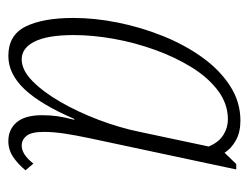

<svg xmlns="http://www.w3.org/2000/svg" viewBox="-88 -498 596 460"><g transform="rotate(90 210.0 -268.0)"><path d="M114 10Q64 10 43.5 -31.5Q23 -73 23 -146Q23 -197 34 -252Q45 -307 66 -359.5Q87 -412 117 -454Q147 -496 185.5 -521Q224 -546 269 -546Q297 -546 316.5 -535Q336 -524 346 -508L373 -536H386L311 -184Q304 -151 300 -124.5Q296 -98 296 -75Q296 -45 305.5 -33.5Q315 -22 329 -22Q350 -22 372 -50L388 -31Q373 -13 356 -1.5Q339 10 318 10Q290 10 273 -10Q256 -30 256 -71Q256 -91 258.5 -108Q261 -125 267 -148H265Q230 -67 193.5 -28.5Q157 10 114 10ZM122 -22Q148 -22 174 -47.5Q200 -73 224 -114.5Q248 -156 267 -206Q286 -256 296 -305L331 -470Q321 -494 303.5 -505Q286 -516 266 -516Q229 -516 197.5 -492.5Q166 -469 141.5 -429.5Q117 -390 99.5 -341.5Q82 -293 73 -242.5Q64 -192 64 -147Q64 -84 79.5 -53Q95 -22 122 -22Z"/></g></svg>

Font: Noto Serif ExtraCondensed ExtraLight
Style: Italic
Weight: 200
Width: 2
Italic angle: -12°
Designer: Monotype Design Team
Foundry: Monotype Imaging Inc.
Version: Version 2.014; ttfautohint (v1.8.4.7-5d5b)